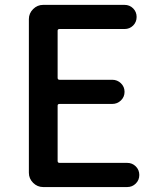

<svg xmlns="http://www.w3.org/2000/svg" viewBox="-20 -756 640 776"><path d="M154.3 0Q130.9 0 113.8 -17.1Q96.7 -34.2 96.7 -57.6V-678.7Q96.7 -702.1 113.8 -719.2Q130.9 -736.3 154.3 -736.3H483.4Q503.9 -736.3 518.1 -722.2Q532.2 -708 532.2 -687.5Q532.2 -667 518.1 -652.8Q503.9 -638.7 483.4 -638.7H220.7Q212.9 -638.7 212.9 -631.8V-441.4Q212.9 -433.6 220.7 -433.6H433.6Q454.1 -433.6 468.8 -419.4Q483.4 -405.3 483.4 -384.8Q483.4 -364.3 468.8 -350.1Q454.1 -335.9 433.6 -335.9H220.7Q212.9 -335.9 212.9 -329.1V-105.5Q212.9 -97.7 220.7 -97.7H494.1Q514.6 -97.7 528.8 -83.5Q543 -69.3 543 -48.8Q543 -28.3 528.8 -14.2Q514.6 0 494.1 0Z"/></svg>

Font: Gen Jyuu Gothic Medium
Style: Regular
Weight: 500
Designer: [Source Han Sans]
Ryoko NISHIZUKA  (kana & ideographs); Paul D. Hunt (Latin, Greek & Cyrillic); Wenlong ZHANG  (bopomofo
Version: Version 1.002.20150607